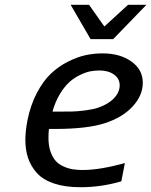

<svg xmlns="http://www.w3.org/2000/svg" viewBox="-20 -763 626 795"><path d="M404.3 -542Q477.1 -542 524.2 -508.3Q571.3 -474.6 571.3 -419.9Q571.3 -368.2 529.5 -322.5Q487.8 -276.9 414.1 -252.9Q341.3 -229 204.6 -229H182.6Q180.7 -211.4 180.7 -192.4Q180.7 -159.7 189.2 -135.3Q197.8 -110.8 210.9 -96.4Q224.1 -82 243.7 -73.5Q263.2 -64.9 281.7 -62Q300.3 -59.1 322.3 -59.1Q393.6 -59.1 497.1 -87.9L482.4 -12.2Q399.4 12.2 312.5 12.2Q249 12.2 203.1 -3.4Q157.2 -19 132.3 -47.1Q107.4 -75.2 96.2 -108.9Q85 -142.6 85 -184.6Q85 -218.3 93.3 -263.2Q106 -327.1 132.3 -377.4Q158.7 -427.7 190.7 -458Q222.7 -488.3 261.5 -507.8Q300.3 -527.3 335 -534.7Q369.6 -542 404.3 -542ZM412.1 -653.3 510.3 -743.2H586.4L448.7 -601.1H355L272.5 -743.2H348.6ZM385.7 -316.9Q428.7 -331.5 452.1 -356.4Q475.6 -381.3 475.6 -409.7Q475.6 -437.5 452.1 -454.3Q428.7 -471.2 391.6 -471.2Q373 -471.2 354.7 -467.8Q336.4 -464.4 312.5 -453.1Q288.6 -441.9 268.3 -424.1Q248 -406.2 228.5 -374.5Q209 -342.8 197.3 -300.8H218.8Q258.3 -300.8 279.5 -301.3Q300.8 -301.8 331.8 -305.7Q362.8 -309.6 385.7 -316.9Z"/></svg>

Font: Aurulent Sans
Style: Italic
Weight: 400
Italic angle: -11°
Version: Version 2007.05.04